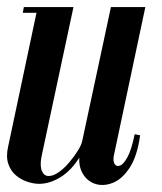

<svg xmlns="http://www.w3.org/2000/svg" viewBox="-28 -515 456 541"><path d="M293 -477.5 220.2 -135.8Q210.8 -92 188.8 -60.8Q166.8 -29.5 138.2 -13.2Q109.8 3 82.2 3Q66.8 3 49 -2.9Q31.2 -8.8 16.8 -21Q2.2 -33.2 -4.6 -53.4Q-11.5 -73.5 -5.2 -101.2L78.2 -495H179L88.8 -73Q84 -47.2 90.1 -33.1Q96.2 -19 109.2 -19Q121.8 -19 137.1 -29.6Q152.5 -40.2 166.6 -56.9Q180.8 -73.5 191.2 -90.2Q201.8 -107 204 -119.2L281.8 -482ZM381.5 -495 292.5 -75.2Q290 -60.8 295 -52.8Q300 -44.8 310.2 -48.5Q320.5 -52.2 331.6 -73.1Q342.8 -94 351.5 -136.8L366.8 -133.8Q358.8 -75 337.4 -42.4Q316 -9.8 289.1 0.5Q262.2 10.8 238.9 2.6Q215.5 -5.5 203.1 -29.6Q190.8 -53.8 197.8 -89.2L284.5 -495ZM88.2 -495 85.2 -479H36.2L39.2 -495Z"/></svg>

Font: Emberly Black
Style: Italic
Weight: 900
Italic angle: -12°
Designer: Rajesh Rajput
Foundry: Rajesh Rajput
Version: Version 1.000